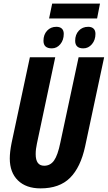

<svg xmlns="http://www.w3.org/2000/svg" viewBox="-20 -1030 595 1060"><path d="M34 -155Q34 -191 44 -241L145 -714H285L184 -238Q177 -207 177 -179Q177 -115 224 -115Q258 -115 278.5 -144Q299 -173 313 -242L414 -714H555L450 -222Q425 -106 366.5 -48Q308 10 204 10Q124 10 79 -34Q34 -78 34 -155ZM268 -1010H532L516 -928H251ZM220 -805Q220 -839 240 -860.5Q260 -882 291 -882Q311 -882 321.5 -872Q332 -862 332 -843Q332 -809 313 -786Q294 -763 266 -763Q220 -763 220 -805ZM395 -805Q395 -839 415 -860.5Q435 -882 467 -882Q486 -882 496.5 -872Q507 -862 507 -843Q507 -809 487.5 -786Q468 -763 440 -763Q395 -763 395 -805Z"/></svg>

Font: Noto Sans Display Ex Bold Cond
Style: Italic
Weight: 800
Width: 3
Italic angle: -12°
Designer: Monotype Design team
Foundry: Monotype Imaging Inc.
Version: Version 1.000